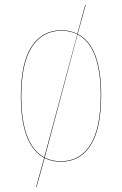

<svg xmlns="http://www.w3.org/2000/svg" viewBox="-20 -650 497 782"><path d="M296.4 -511.7Q392.1 -462.4 392.1 -262.2Q392.1 -125 349.1 -58.1Q306.2 8.8 228 8.8Q190.4 8.8 161.6 -6.3L128.9 111.8H127L159.7 -7.3Q64.9 -59.1 64.9 -257.8Q64.9 -394 108.6 -460.4Q152.3 -526.9 230 -526.9Q265.6 -526.9 294.9 -512.2L327.1 -629.9H329.1ZM66.9 -257.8Q66.9 -61 160.2 -9.3L294.9 -510.3Q266.6 -524.9 230 -524.9Q153.3 -524.9 110.1 -458.7Q66.9 -392.6 66.9 -257.8ZM228 6.8Q305.2 6.8 347.7 -59.8Q390.1 -126.5 390.1 -262.2Q390.1 -460.4 295.9 -509.8L162.1 -8.3Q190.9 6.8 228 6.8Z"/></svg>

Font: Fira Sans Compressed Two
Style: Regular
Weight: 100
Width: 1
Designer: Carrois Corporate & Edenspiekermann AG
Foundry: Carrois Corporate GbR & Edenspiekermann AG
Version: Version 4.203;PS 004.203;hotconv 1.0.88;makeotf.lib2.5.64775